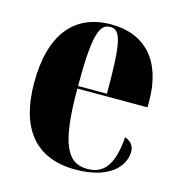

<svg xmlns="http://www.w3.org/2000/svg" viewBox="-88 -630 676 719"><g transform="rotate(15 249.5 -270.0)"><path d="M267 10C401 10 452 -54 452 -109C452 -133 436 -149 416 -155C407 -36 366 -4 309 -4C229 -4 196 -74 196 -285H468V-308C468 -466 388 -550 257 -550C115 -550 34 -453 34 -265C34 -91 109 10 267 10ZM308 -295H196C196 -491 213 -540 256 -540C298 -540 308 -491 308 -295Z"/></g></svg>

Font: Noto Serif Display ExtraCondensed Black
Style: Regular
Weight: 900
Width: 2
Designer: Monotype Design Team
Foundry: Monotype Imaging Inc.
Version: Version 2.009